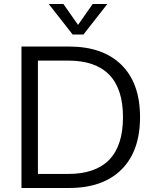

<svg xmlns="http://www.w3.org/2000/svg" viewBox="-20 -937 779 957"><path d="M87 -705H324Q493 -705 585.5 -613.5Q678 -522 678 -353Q678 -184 585.5 -92Q493 0 324 0H87ZM319 -70Q593 -70 593 -353Q593 -635 319 -635H169V-70ZM442 -917H515L396 -765H342L223 -917H296L369 -813Z"/></svg>

Font: wassup Sans
Style: Regular
Weight: 400
Version: Version 2.001